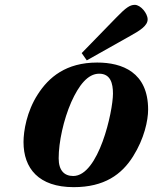

<svg xmlns="http://www.w3.org/2000/svg" viewBox="-20 -760 631 792"><path d="M317 -541 338 -511 521 -614C557 -634 589 -654 589 -680C589 -705 560 -740 536 -740C516 -740 499 -728 462 -690ZM77 -174C77 -66 139 12 284 12C410 12 482 -40 529 -115C575 -188 591 -263 591 -308C591 -462 484 -502 381 -502C252 -502 181 -441 136 -371C90 -300 77 -219 77 -174ZM222 -107C222 -174 242 -266 274 -339C305 -408 342 -456 389 -456C436 -456 446 -416 446 -374C446 -300 387 -34 282 -34C245 -34 222 -57 222 -107Z"/></svg>

Font: Heuristica
Style: Bold Italic
Weight: 700
Italic angle: -13°
Version: Version 1.0.1